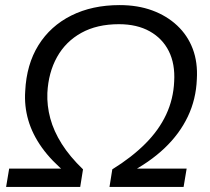

<svg xmlns="http://www.w3.org/2000/svg" viewBox="-20 -734 824 754"><path d="M4 0 16 -72H242L243 -52Q182 -102 144.5 -154.5Q107 -207 91 -262.5Q75 -318 79 -376Q84 -481 131 -556.5Q178 -632 260 -673Q342 -714 450 -714Q521 -714 578 -693Q635 -672 676 -633.5Q717 -595 737 -542Q757 -489 753 -423Q750 -344 717.5 -276Q685 -208 626 -152Q567 -96 482 -52L485 -72H713L701 0H410L421 -69Q497 -116 550.5 -169.5Q604 -223 632.5 -284Q661 -345 664 -414Q668 -483 643 -533Q618 -583 568 -611Q518 -639 447 -639Q361 -639 299.5 -605Q238 -571 204 -510Q170 -449 166 -369Q164 -319 177.5 -269Q191 -219 222.5 -169Q254 -119 306 -69L295 0Z"/></svg>

Font: Nunito Sans 10pt
Style: Italic
Weight: 400
Italic angle: -9°
Designer: Vernon Adams
Foundry: Vernon Adams
Version: Version 3.101;gftools[0.9.27]